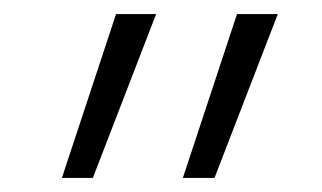

<svg xmlns="http://www.w3.org/2000/svg" viewBox="-20 -540 458 273"><path d="M285 -287H240L317 -520H375ZM112 -287H68L145 -520H202Z"/></svg>

Font: M PLUS 1p Light
Style: Regular
Weight: 300
Version: Version 1.061